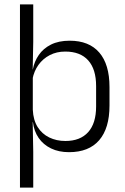

<svg xmlns="http://www.w3.org/2000/svg" viewBox="-20 -683 570 875"><path d="M294.5 10.5Q248 10.5 212.8 -6.5Q177.5 -23.5 156.2 -54.2Q135 -85 130 -126.5H110L129.5 -183Q131.5 -136 151.5 -104.2Q171.5 -72.5 204.5 -56.5Q237.5 -40.5 278 -40.5Q345.5 -40.5 381.8 -80.8Q418 -121 418 -198V-291Q418 -367.5 382 -407.8Q346 -448 277.5 -448Q238 -448 206.8 -431.8Q175.5 -415.5 155.2 -387.2Q135 -359 128 -322L111.5 -366.5H129.5Q136.5 -403 156.8 -432.5Q177 -462 212.2 -479.8Q247.5 -497.5 297.5 -497.5Q386 -497.5 432.5 -443.5Q479 -389.5 479 -286.5V-202Q479 -98.5 432 -44Q385 10.5 294.5 10.5ZM71 172V-663H131.5V-492L129 -366L129.5 -344.5V-140L129 -125.5L131.5 9V172Z"/></svg>

Font: Anek Bangla Light
Style: Regular
Weight: 300
Designer: Sulekha Rajkumar (Bangla), Yesha Goshar (Latin)
Foundry: Ek Type
Version: Version 1.003